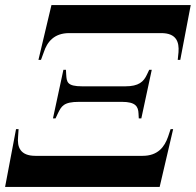

<svg xmlns="http://www.w3.org/2000/svg" viewBox="-47 -734 769 754"><path d="M104 -499H114L125 -529C138 -569 165 -604 225 -604H586C646 -604 657 -569 654 -529L651 -499H661L702 -714H155ZM161 -269H171L180 -288C194 -317 203 -334 263 -334H432C485 -334 496 -316 497 -288L498 -269H508L549 -460H539L530 -441C517 -413 498 -395 445 -395H276C216 -395 215 -412 213 -441L212 -460H202ZM-27 0H580L633 -227H623L613 -197C599 -157 573 -122 513 -122H92C32 -122 20 -157 24 -197L26 -227H16Z"/></svg>

Font: Noto Serif Display
Style: Bold Italic
Weight: 700
Italic angle: -12°
Designer: Monotype Design Team
Foundry: Monotype Imaging Inc.
Version: Version 2.009